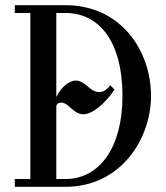

<svg xmlns="http://www.w3.org/2000/svg" viewBox="-20 -720 639 740"><path d="M232 -700H37V-670H97V-30H37V0H232C445 0 562 -184 562 -350C562 -526 445 -700 232 -700ZM197 -30V-308.5C197 -318.5 205 -324.5 216 -324.5C245 -324.5 263 -279.5 301 -279.5C334.5 -279.5 382.5 -317.5 421.5 -374.5L405 -391.5C391.5 -373 377 -365 362.5 -365C326 -365 309 -409.5 272 -409.5C244.7 -409.5 214.2 -381.8 197 -346V-670H232C364 -670 452 -558 452 -350C452 -152 364 -30 232 -30Z"/></svg>

Font: Picaflor 12 pt
Style: Regular
Weight: 400
Designer: Ariel Martín Pérez
Foundry: Tunera Type Foundry
Version: Version 1.000;hotconv 1.0.109;makeotfexe 2.5.65596